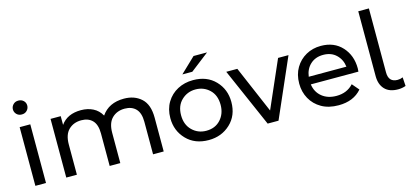

<svg xmlns="http://www.w3.org/2000/svg" viewBox="-65 -1213 3565 1675"><g transform="rotate(-15 1718.0 -375.5)"><path d="M187 0H91V-530H187ZM139 -632Q110 -632 92 -650.5Q74 -669 74 -694Q74 -719 92 -738Q110 -757 139 -757Q167 -757 185.5 -739.5Q204 -722 204 -696Q204 -670 186 -651Q168 -632 139 -632Z M1250 0H1154V-294Q1154 -373 1117.5 -411Q1081 -449 1017 -449Q947 -449 902.5 -405.5Q858 -362 858 -273V0H762V-294Q762 -373 725.5 -411Q689 -449 625 -449Q555 -449 510.5 -405.5Q466 -362 466 -273V0H370V-530H462V-451Q521 -535 645 -535Q705 -535 753 -511Q801 -487 829 -437Q896 -535 1033 -535Q1128 -535 1189 -479.5Q1250 -424 1250 -305Z M1657 6Q1532 6 1456.5 -72.5Q1381 -151 1381 -265Q1381 -347 1418 -408Q1455 -469 1517.5 -502Q1580 -535 1657 -535Q1782 -535 1857 -457Q1932 -379 1932 -265Q1932 -143 1852.5 -68.5Q1773 6 1657 6ZM1657 -78Q1738 -78 1786.5 -131.5Q1835 -185 1835 -265Q1835 -352 1783 -401.5Q1731 -451 1657 -451Q1583 -451 1530.5 -401Q1478 -351 1478 -265Q1478 -180 1530 -129Q1582 -78 1657 -78ZM1671 -607H1581L1717 -737H1839Z M2287 0H2189L1957 -530H2057L2239 -105L2425 -530H2519Z M2830 6Q2740 6 2676.5 -30.5Q2613 -67 2579 -128.5Q2545 -190 2545 -265Q2545 -347 2581 -407.5Q2617 -468 2677 -501.5Q2737 -535 2811 -535Q2931 -535 3002 -457Q3073 -379 3073 -262L3071 -233H2641Q2651 -162 2702.5 -120Q2754 -78 2833 -78Q2928 -78 2986 -142L3039 -80Q2965 6 2830 6ZM2981 -302Q2973 -368 2928 -411Q2883 -454 2811 -454Q2741 -454 2695.5 -412.5Q2650 -371 2641 -302Z M3367 6Q3288 6 3247 -37.5Q3206 -81 3206 -156V-742H3302V-164Q3302 -75 3384 -75Q3409 -75 3431 -85L3436 -6Q3403 6 3367 6Z"/></g></svg>

Font: Argentum Novus
Style: Regular
Weight: 400
Designer: Julieta Ulanovsky
Foundry: Julieta Ulanovsky
Version: Version 7.20;July 27, 2021;FontCreator 13.0.0.2683 64-bit